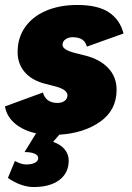

<svg xmlns="http://www.w3.org/2000/svg" viewBox="-20 -532 531 774"><path d="M12 185 40 117Q66 131 85 131Q108 131 121 124Q134 117 134 105Q134 94 119.5 87.5Q105 81 79 81L125 6H128Q75 -5 41 -33.5Q7 -62 0 -103L153 -159Q165 -117 212 -117Q229 -117 240.5 -125.5Q252 -134 252 -148Q252 -171 202 -184L163 -194Q108 -208 79.5 -241.5Q51 -275 51 -322Q51 -380 81.5 -423Q112 -466 166.5 -489Q221 -512 291 -512Q375 -512 419.5 -482Q464 -452 478 -397L330 -344Q322 -382 272 -382Q256 -382 244 -373.5Q232 -365 232 -351Q232 -331 284 -318L324 -308Q383 -293 416.5 -257.5Q450 -222 450 -170Q450 -88 384 -41.5Q318 5 219 11L194 40Q224 50 240.5 70Q257 90 257 115Q257 165 219.5 193.5Q182 222 115 222Q90 222 62.5 212Q35 202 12 185Z"/></svg>

Font: Oak Sans Black
Style: Italic
Weight: 900
Italic angle: -9.5°
Foundry: Erik Kennedy, Walven
Version: Version 1.000